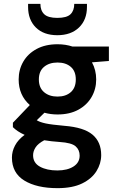

<svg xmlns="http://www.w3.org/2000/svg" viewBox="-20 -746 625 998"><path d="M279 -151Q243 -151 211 -160L171 -121Q187 -111 217 -104.5Q247 -98 315 -92Q416 -84 461 -46Q506 -8 506 60Q506 104 481.5 143.5Q457 183 407 207.5Q357 232 279 232Q171 232 106.5 192.5Q42 153 42 73Q42 41 58 10.5Q74 -20 108 -45Q88 -54 73 -64Q58 -74 47 -85V-108L135 -200Q77 -251 77 -333Q77 -384 101 -425.5Q125 -467 170.5 -491.5Q216 -516 279 -516Q321 -516 357 -504H546V-429L458 -422Q480 -382 480 -333Q480 -283 456 -241.5Q432 -200 387 -175.5Q342 -151 279 -151ZM279 -244Q322 -244 348 -267Q374 -290 374 -333Q374 -376 348 -398.5Q322 -421 279 -421Q236 -421 209 -398.5Q182 -376 182 -333Q182 -290 209 -267Q236 -244 279 -244ZM152 61Q152 101 188 120.5Q224 140 278 140Q330 140 362 119.5Q394 99 394 63Q394 33 373 14.5Q352 -4 290 -8Q246 -11 210 -17Q178 0 165 20Q152 40 152 61ZM278 -563Q207 -563 166.5 -603Q126 -643 126 -710V-726H190Q190 -691 210 -672Q230 -653 278 -653Q327 -653 346.5 -672Q366 -691 366 -726H432V-710Q432 -643 390.5 -603Q349 -563 278 -563Z"/></svg>

Font: DM Sans SemiBold
Style: Regular
Weight: 600
Designer: Colophon Foundry, Jonny Pinhorn
Foundry: Colophon Foundry
Version: Version 4.004; ttfautohint (v1.8.4.7-5d5b)